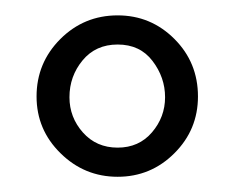

<svg xmlns="http://www.w3.org/2000/svg" viewBox="-20 -651 307 251"><path d="M133.8 -592.8Q105 -592.8 87.9 -572Q70.8 -551.3 70.8 -523.9Q70.8 -497.6 88.4 -477.8Q106 -458 133.8 -458Q161.6 -458 178.7 -478Q195.8 -498 195.8 -523.9Q195.8 -549.8 179.4 -571.3Q163.1 -592.8 133.8 -592.8ZM27.8 -524.9Q27.8 -568.8 58.8 -599.9Q89.8 -630.9 133.8 -630.9Q177.2 -630.9 208 -600.1Q238.8 -569.3 238.8 -524.9Q238.8 -481.4 208 -450.7Q177.2 -419.9 133.8 -419.9Q90.3 -419.9 59.1 -450.7Q27.8 -481.4 27.8 -524.9Z"/></svg>

Font: Linux Libertine G
Style: Bold
Weight: 700
Designer: Philipp H. Poll
Foundry: Philipp H. Poll
Version: Version 5.0.3